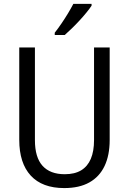

<svg xmlns="http://www.w3.org/2000/svg" viewBox="-20 -958 664 988"><path d="M544.4 -713.9V-237.8Q544.4 -159.2 518.1 -103.8Q491.7 -48.3 439.9 -19.3Q388.2 9.8 310.5 9.8Q197.3 9.8 138.2 -54.4Q79.1 -118.7 79.1 -238.3V-713.9H159.7V-236.8Q159.7 -148.4 198.7 -105Q237.8 -61.5 313 -61.5Q364.3 -61.5 397.5 -81.5Q430.7 -101.6 447.3 -140.6Q463.9 -179.7 463.9 -237.3V-713.9ZM451.2 -938V-928.7Q441.4 -913.6 425 -893.6Q408.7 -873.5 388.9 -852.1Q369.1 -830.6 349.1 -811.3Q329.1 -792 313 -777.8H261.7V-789.6Q279.3 -812 296.9 -837.9Q314.5 -863.8 330.1 -889.6Q345.7 -915.5 357.4 -938Z"/></svg>

Font: Open Sans SemiCondensed
Style: Regular
Weight: 400
Width: 4
Designer: Monotype Design Team
Foundry: Monotype Imaging Inc.
Version: Version 3.000